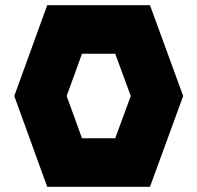

<svg xmlns="http://www.w3.org/2000/svg" viewBox="-20 -720 761 740"><path d="M558 -700 686 -350 558 0H162L35 -350L162 -700ZM296 -187H424L484 -350L424 -513H296L237 -350Z"/></svg>

Font: Clickuper
Style: Bold
Weight: 700
Designer: Denis Ignatov
Foundry: Denis Ignatov
Version: Version 1.10 April 16, 2021